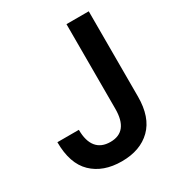

<svg xmlns="http://www.w3.org/2000/svg" viewBox="-166 -787 835 904"><g transform="rotate(-30 251.5 -335.0)"><path d="M451.2 -216.8Q451.2 -104.5 392.8 -47.4Q334.5 9.8 233.9 9.8Q133.3 9.8 74.2 -47.1Q15.1 -104 15.1 -220.2H131.8Q131.8 -159.2 157.5 -127.7Q183.1 -96.2 232.9 -96.2Q330.1 -96.2 330.1 -220.2V-680.2H451.2Z"/></g></svg>

Font: TASA Orbiter Deck SemiBold
Style: Regular
Weight: 600
Designer: Weizhong Zhang
Version: Version 1.000;Glyphs 3.1.2 (3151)